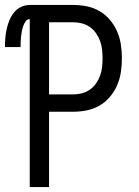

<svg xmlns="http://www.w3.org/2000/svg" viewBox="-40 -755 560 775"><path d="M80 0V-678Q69 -678 63 -668.5Q57 -659 53.5 -649Q50 -639 48 -628.5Q46 -618 45 -607.5Q44 -597 43.5 -586.5Q43 -576 43 -565H-20Q-20 -583 -18.5 -601.5Q-17 -620 -13 -638Q-9 -656 -2 -673Q5 -690 16.5 -704.5Q28 -719 45 -727Q62 -735 80 -735H256Q283 -735 310.5 -729.5Q338 -724 362 -710Q386 -696 404 -674.5Q422 -653 433 -627.5Q444 -602 448 -574.5Q452 -547 452 -520Q452 -492 448 -464.5Q444 -437 433 -411.5Q422 -386 404 -364.5Q386 -343 362 -329Q338 -315 310.5 -309.5Q283 -304 256 -304H158V0ZM158 -374H256Q274 -374 291 -378.5Q308 -383 322.5 -393Q337 -403 347.5 -418Q358 -433 364 -449.5Q370 -466 372 -484Q374 -502 374 -520Q374 -537 372 -555Q370 -573 364 -589.5Q358 -606 347.5 -621Q337 -636 322.5 -646Q308 -656 291 -660.5Q274 -665 256 -665H158Z"/></svg>

Font: Iosevka www.saffi
Style: Regular
Weight: 400
Monospace: yes
Designer: Belleve Invis
Foundry: Belleve Invis
Version: Version 22.0.2; ttfautohint (v1.8.3)